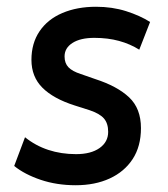

<svg xmlns="http://www.w3.org/2000/svg" viewBox="-20 -536 498 568"><path d="M204 12Q148 12 100.5 -4Q53 -20 22 -45L54 -130Q85 -105 123 -92.5Q161 -80 205 -80Q249 -80 274.5 -98Q300 -116 300 -146Q300 -171 287.5 -185.5Q275 -200 245 -210L201 -224Q138 -244 105.5 -276.5Q73 -309 73 -359Q73 -408 97 -443.5Q121 -479 164.5 -497.5Q208 -516 264 -516Q312 -516 353 -503Q394 -490 424 -471L392 -389Q365 -406 332 -415Q299 -424 259 -424Q218 -424 194.5 -409Q171 -394 171 -369Q171 -349 182.5 -337Q194 -325 219 -317L262 -302Q327 -281 362 -248Q397 -215 397 -157Q397 -103 372.5 -65.5Q348 -28 304.5 -8Q261 12 204 12Z"/></svg>

Font: Finlandica Medium
Style: Italic
Weight: 500
Italic angle: -8°
Designer: Niklas Ekholm, Juho Hiilivirta, Jaakko Suomalainen
Foundry: Helsinki Type Studio
Version: Version 1.063